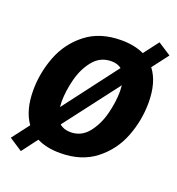

<svg xmlns="http://www.w3.org/2000/svg" viewBox="-152 -908 1024 1111"><g transform="rotate(20 360.0 -352.0)"><path d="M720 -733 644 -633Q700 -561 700 -434Q700 -326 660.5 -223.5Q621 -121 534.5 -53.5Q448 14 317 14Q233 14 174 -16L101 81L20 28L101 -78Q48 -152 48 -274Q48 -383 87.5 -485Q127 -587 213 -654Q299 -721 430 -721Q511 -721 570 -693L640 -785ZM225 -269Q225 -256 227 -236L479 -568Q454 -587 417 -587Q349 -587 306 -534.5Q263 -482 244 -408Q225 -334 225 -269ZM522 -440Q522 -455 520 -477L265 -143Q291 -120 333 -120Q399 -120 441.5 -173Q484 -226 503 -300.5Q522 -375 522 -440Z"/></g></svg>

Font: Bitter Pro ExtraBold
Style: Italic
Weight: 800
Italic angle: -9°
Designer: Sol Matas, and Bitter project Authors
Foundry: Sol Matas
Version: Version 1.010